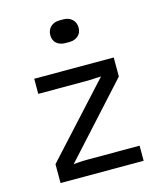

<svg xmlns="http://www.w3.org/2000/svg" viewBox="-118 -893 837 982"><g transform="rotate(-15 300.0 -402.5)"><path d="M88 -550H509V-449L170 -76Q181 -77 194 -78Q205 -79 218 -79.5Q231 -80 245 -80H520V0H80V-100L421 -473Q409 -472 395 -472Q384 -471 369.5 -470.5Q355 -470 341 -470H88ZM290 -805H310Q339 -805 357 -788Q375 -771 375 -744Q375 -717 357 -701Q339 -685 310 -685H290Q261 -685 243 -700.5Q225 -716 225 -744Q225 -771 243 -788Q261 -805 290 -805Z"/></g></svg>

Font: JetBrainsMono NF
Style: Regular
Weight: 400
Monospace: yes
Designer: Philipp Nurullin, Konstantin Bulenkov
Foundry: JetBrains
Version: Version 1.0.2; ttfautohint (v1.8.3)